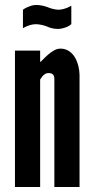

<svg xmlns="http://www.w3.org/2000/svg" viewBox="-20 -750 377 770"><path d="M72 -711C81 -718 93 -723 105 -727C111 -729 118 -730 125 -730C140 -730 155 -727 169 -722C183 -716 198 -712 213 -711C228 -711 239 -715 250 -719C256 -722 261 -724 266 -727V-653C257 -645 245 -640 233 -637C227 -635 220 -634 213 -634C198 -634 183 -637 170 -643C156 -649 141 -652 125 -653C110 -653 99 -649 88 -645C82 -642 77 -640 72 -637ZM141 0H40V-547H141V-501C143 -502 147 -506 153 -512C164 -523 179 -538 197 -548C206 -553 214 -555 223 -555C250 -555 269 -539 281 -519C293 -498 299 -471 299 -448V0H198V-433C198 -454 186 -457 174 -457C163 -457 157 -451 150 -444C147 -440 144 -436 141 -431Z"/></svg>

Font: League Gothic
Style: Regular
Weight: 400
Designer: The League of Moveable Type
Version: Version 1.560;PS 001.560;hotconv 1.0.56;makeotf.lib2.0.21325